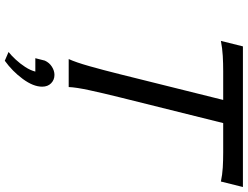

<svg xmlns="http://www.w3.org/2000/svg" viewBox="-132 -606 995 770"><g transform="rotate(90 365.0 -221.5)"><path d="M166.5 -698.7H730.5L708.5 -610.4Q680.7 -616.2 652.6 -617.9Q624.5 -619.6 591.3 -619.6H474.1L371.6 -208Q354 -137.2 342.3 -83Q330.6 -28.8 329.6 0H217.3Q230.5 -28.8 245.8 -83Q261.2 -137.2 278.8 -208L381.3 -619.6H266.6Q233.9 -619.6 204.6 -617.9Q175.3 -616.2 144.5 -610.4ZM213.9 133.8 223.6 95.7Q231.9 77.6 248 67.4Q264.2 57.1 280.8 57.1Q300.8 57.1 314.5 70.6Q328.1 84 328.1 106.4Q328.1 142.1 297.1 184.1Q266.1 226.1 224.1 256.3L189 241.2Q203.1 230 219.5 212.4Q235.8 194.8 249.3 174.1Q262.7 153.3 267.6 133.8Z"/></g></svg>

Font: Andika
Style: Italic
Weight: 400
Italic angle: -14°
Designer: Victor Gaultney, Annie Olsen, Julie Remington, Don Collingsworth, Eric Hays, Becca Hirsbrunner
Foundry: SIL International
Version: Version 6.101